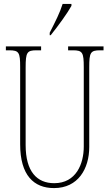

<svg xmlns="http://www.w3.org/2000/svg" viewBox="-20 -951 560 981"><path d="M234 -784V-771H239C277 -818 326 -886 345 -921V-931H300C286 -886 264 -843 234 -784ZM256 10C379 10 436 -89 436 -200V-607C436 -683 442 -694 492 -694H509V-714H328V-694H352C402 -694 408 -683 408 -607V-202C408 -114 369 -15 257 -15C169 -15 111 -74 111 -210V-606C111 -684 118 -694 167 -694H190V-714H10V-694H27C77 -694 83 -683 83 -609V-214C83 -55 153 10 256 10Z"/></svg>

Font: Noto Serif Armenian ExtraCondensed Thin
Style: Regular
Weight: 100
Width: 2
Designer: Monotype Design Team
Foundry: Monotype Imaging Inc.
Version: Version 2.008